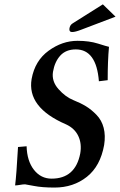

<svg xmlns="http://www.w3.org/2000/svg" viewBox="-20 -844 546 874"><path d="M476.1 -630.9Q470.2 -566.9 470.2 -479L430.2 -474.1Q418.9 -619.1 325.2 -619.1Q280.3 -619.1 254.6 -591.1Q229 -563 221.2 -517.1Q214.4 -474.1 246.1 -438.5Q277.8 -402.8 314 -388.2Q347.2 -375 371.6 -360.1Q396 -345.2 419.4 -321Q442.9 -296.9 451.9 -262Q460.9 -227.1 454.1 -184.1Q437 -87.9 375.5 -39.1Q314 9.8 228 9.8Q171.9 9.8 134.5 2.4Q97.2 -4.9 94.2 -4.9Q84.5 -4.9 70.8 -2.4Q57.1 0 48.8 0Q54.7 -44.9 62 -174.8L101.1 -178.2Q103 -111.3 134.5 -71Q166 -30.8 214.8 -30.8Q322.8 -30.8 345.2 -145Q353 -189.9 336.4 -224.9Q319.8 -259.8 280.8 -277.8Q101.6 -355 124 -484.9Q139.2 -567.9 201.2 -613Q263.2 -658.2 333 -658.2Q386.2 -658.2 426.3 -645.5Q466.3 -632.8 476.1 -630.9ZM448.2 -824.2 505.9 -768.1 353 -710Q322.3 -697.8 308.1 -698.2Q295.9 -698.2 295.9 -710V-712.9Q297.9 -730 311 -737.8Z"/></svg>

Font: Linux Libertine
Style: Semibold Italic
Weight: 600
Italic angle: -11.5°
Designer: Philipp H. Poll
Foundry: Philipp H. Poll
Version: Version 5.1.2 ; ttfautohint (v0.9)